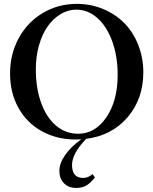

<svg xmlns="http://www.w3.org/2000/svg" viewBox="-20 -696 780 976"><path d="M365.7 13.2Q268.6 13.2 192.4 -29.1Q116.2 -71.3 73.7 -147.7Q31.2 -224.1 31.2 -322.3Q31.2 -421.4 75.4 -502.4Q119.6 -583.5 197.5 -629.9Q275.4 -676.3 371.1 -676.3Q441.9 -676.3 504.4 -650.1Q566.9 -624 611.8 -578.6Q656.7 -533.2 682.6 -468Q708.5 -402.8 708.5 -328.1Q708.5 -193.4 628.7 -100.1Q548.8 -6.8 418 9.8Q346.2 84.5 346.2 142.6Q346.2 208.5 402.8 208.5Q428.2 208.5 450.7 189L462.4 206.1Q439 235.4 418.5 247.3Q397.9 259.3 367.2 259.3Q327.6 259.3 304.7 234.9Q281.7 210.4 281.7 172.9Q281.7 134.8 311 92.3Q340.3 49.8 393.1 12.2Q375.5 13.2 365.7 13.2ZM377 -16.1Q463.9 -16.1 521 -100.1Q578.1 -184.1 578.1 -315.9Q578.1 -410.2 550.5 -486.1Q522.9 -562 474.9 -604.5Q426.8 -647 367.7 -647Q326.7 -647 289.1 -624.8Q251.5 -602.5 223.4 -563.5Q195.3 -524.4 178.7 -467.3Q162.1 -410.2 162.1 -344.2Q162.1 -248.5 189 -173.8Q215.8 -99.1 264.6 -57.6Q313.5 -16.1 377 -16.1Z"/></svg>

Font: Elstob 14pt Medium
Style: Regular
Weight: 500
Designer: Peter S. Baker
Version: Version 1.015